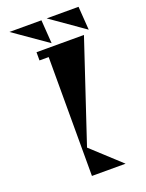

<svg xmlns="http://www.w3.org/2000/svg" viewBox="-171 -1017 833 1099"><g transform="rotate(-20 245.5 -468.0)"><path d="M451 -936 461 -793 257 -936ZM225 -936 235 -793 30 -936ZM425 -774 221 -162 397 0H192V-724H136V-774Z"/></g></svg>

Font: Chokokutai
Style: Regular
Weight: 400
Designer: 108号,108go
Foundry: Font Zone 108
Version: Version 1.000; ttfautohint (v1.8.3)